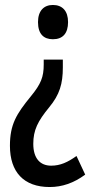

<svg xmlns="http://www.w3.org/2000/svg" viewBox="-20 -564 373 773"><path d="M254 -475C254 -520 231 -544 193 -544C157 -544 133 -521 133 -475C133 -427 156 -406 193 -406C233 -406 254 -430 254 -475ZM233 -293V-324H156V-304C156 -254 145 -226 104 -176C46 -105 20 -63 20 23C20 129 76 189 180 189C230 189 277 173 323 139L288 64C253 89 223 103 186 103C141 103 114 73 114 15C114 -40 132 -76 178 -132C220 -183 233 -226 233 -293Z"/></svg>

Font: Noto Sans Arabic UI XCn Md
Style: Regular
Weight: 500
Width: 2
Designer: Monotype Design Team, Nadine Chahine and Nizar Qandah
Foundry: Monotype Imaging Inc.
Version: Version 2.010